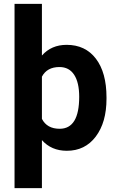

<svg xmlns="http://www.w3.org/2000/svg" viewBox="-20 -770 607 993"><path d="M530.8 -259.3Q530.8 -137.2 475.3 -63.7Q419.9 9.8 325.7 9.8Q245.6 9.8 196.8 -45.4V203.1H55.2V-750H196.8V-482.9Q245.6 -538.1 324.7 -538.1Q421.4 -538.1 476.1 -466.3Q530.8 -394.5 530.8 -266.1ZM389.6 -269.5Q389.6 -343.3 363.5 -383.3Q337.4 -423.3 287.6 -423.3Q223.1 -423.3 196.8 -373.5V-155.3Q223.1 -104 288.6 -104Q389.6 -104 389.6 -269.5Z"/></svg>

Font: RobotoInd
Style: Bold
Weight: 700
Designer: Google
Version: Version 2.001150; 2014